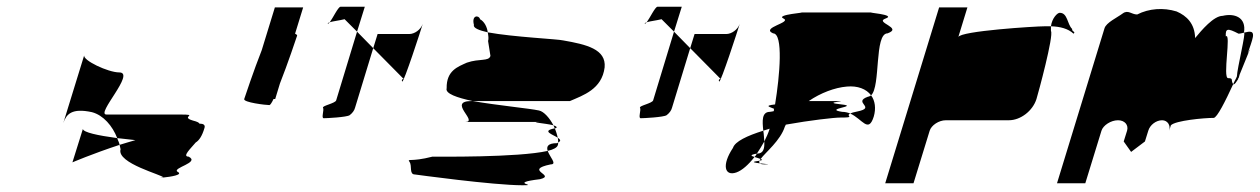

<svg xmlns="http://www.w3.org/2000/svg" viewBox="-20 -732 3740 570"><path d="M168 -367 230 -568C225 -553 301 -517 334 -517C384 -517 263 -392 296 -392H515C574 -392 512 -386 553 -374C565 -371 571 -368 572 -365C584 -365 590 -361 587 -352C580 -328 571 -315 561 -309C546 -291 520 -267 540 -267C575 -249 490 -234 507 -222C526 -213 485 -207 465 -205C466 -212 325 -247 338 -289C337 -293 336 -298 335 -302C350 -307 366 -311 382 -316L328 -322C314 -358 287 -390 253 -399C193 -412 177 -393 168 -367ZM195 -250C195 -250 253 -275 335 -302C334 -309 330 -315 328 -322C269 -330 228 -339 226 -349ZM465 -205C458 -204 452 -204 457 -204H464Z M705 -438C702 -428 769 -420 780 -420C782 -420 787 -427 792 -438H797L811 -484C834 -542 860 -620 862 -626C863 -628 860 -630 856 -632L880 -710H796L757 -583C734 -525 707 -444 705 -438Z M953 -662C954 -661 957 -663 959 -666C956 -665 952 -663 953 -662ZM959 -666C968 -678 984 -712 991 -712H1063L1040 -638L1003 -675C987 -671 968 -669 959 -666ZM939 -412C943 -406 933 -381 941 -381C950 -381 1009 -384 1018 -390C1026 -396 1032 -404 1034 -412L1088 -589L1040 -638L978 -434C975 -425 935 -418 939 -412ZM1088 -589 1101 -631H1195C1211 -631 1229 -644 1235 -661C1231 -647 1178 -484 1174 -490C1169 -497 1184 -500 1176 -500ZM1235 -662V-661Z M1196 -251C1204 -239 1194 -214 1212 -214C1212 -214 1444 -182 1531 -182C1585 -182 1483 -188 1583 -200C1633 -212 1532 -227 1615 -244C1635 -244 1612 -266 1606 -284C1518 -264 1279 -267 1264 -267C1198 -250 1188 -263 1196 -251ZM1306 -470C1301 -454 1337 -442 1383 -432H1672C1711 -449 1767 -467 1775 -532C1780 -586 1721 -600 1652 -612C1637 -616 1503 -622 1428 -636C1430 -626 1431 -617 1429 -610L1436 -566C1431 -549 1404 -559 1366 -546C1340 -534 1305 -523 1306 -470ZM1387 -658C1379 -689 1403 -687 1405 -675C1418 -668 1426 -652 1428 -636C1402 -642 1384 -649 1387 -658ZM1361 -370C1402 -370 1306 -432 1380 -432H1383C1458 -419 1553 -410 1580 -404C1595 -401 1612 -381 1623 -360C1601 -366 1541 -370 1588 -370ZM1623 -360C1624 -357 1626 -354 1627 -351H1629C1636 -354 1632 -357 1623 -360ZM1606 -284C1602 -296 1605 -307 1634 -307C1635 -308 1636 -308 1637 -309C1637 -306 1637 -303 1636 -301C1634 -294 1623 -288 1606 -284ZM1627 -351C1631 -342 1634 -331 1636 -323C1621 -333 1586 -343 1627 -351ZM1636 -323C1637 -318 1637 -313 1637 -309C1647 -314 1643 -318 1636 -323Z M1894 -662C1895 -661 1898 -663 1900 -666C1897 -665 1893 -663 1894 -662ZM1900 -666C1909 -678 1925 -712 1932 -712H2004L1981 -638L1944 -675C1928 -671 1909 -669 1900 -666ZM1880 -412C1884 -406 1874 -381 1882 -381C1891 -381 1950 -384 1959 -390C1967 -396 1973 -404 1975 -412L2029 -589L1981 -638L1919 -434C1916 -425 1876 -418 1880 -412ZM2029 -589 2042 -631H2136C2152 -631 2170 -644 2176 -661C2172 -647 2119 -484 2115 -490C2110 -497 2125 -500 2117 -500ZM2176 -662V-661Z M2156 -293C2122 -242 2131 -208 2166 -220C2183 -226 2202 -243 2220 -266C2210 -269 2204 -272 2227 -276C2234 -287 2242 -299 2249 -312C2248 -322 2248 -333 2246 -344C2198 -329 2162 -312 2156 -293ZM2275 -633C2237 -650 2332 -665 2306 -677C2280 -689 2381 -695 2356 -695H2570C2545 -695 2644 -689 2609 -677C2575 -665 2662 -650 2615 -633C2575 -633 2595 -475 2566 -449C2552 -468 2526 -478 2494 -475C2458 -472 2416 -456 2381 -432H2457C2519 -432 2409 -429 2478 -422C2534 -416 2422 -409 2480 -400C2488 -400 2497 -398 2504 -395C2488 -387 2523 -383 2475 -383C2456 -383 2386 -375 2313 -362L2310 -356C2297 -315 2253 -280 2238 -260C2234 -262 2225 -264 2220 -266C2223 -269 2225 -272 2227 -276H2228C2247 -276 2250 -292 2249 -312C2255 -324 2261 -337 2265 -350C2258 -348 2253 -346 2246 -344C2243 -373 2241 -400 2266 -400C2270 -401 2275 -401 2277 -402C2278 -404 2277 -407 2278 -409C2268 -414 2245 -418 2281 -422C2295 -507 2306 -633 2275 -633ZM2230 -254C2232 -254 2234 -255 2235 -255C2233 -252 2234 -249 2236 -247C2221 -249 2207 -251 2230 -254ZM2235 -255C2246 -257 2243 -258 2238 -260C2236 -258 2236 -257 2235 -255ZM2236 -247C2238 -245 2242 -244 2250 -244C2273 -244 2253 -245 2236 -247ZM2504 -395C2540 -379 2558 -335 2574 -386C2581 -410 2578 -433 2566 -449C2563 -447 2560 -445 2557 -445C2509 -428 2584 -413 2525 -401C2514 -399 2508 -397 2504 -395Z M2608 -188H2692L2740 -344C2745 -360 2767 -375 2788 -375H2975C3010 -375 3046 -403 3057 -438C3062 -454 3109 -627 3100 -640V-654H3082C3054 -654 2831 -640 2825 -622L2852 -710H2768ZM3100 -654C3103 -678 3119 -694 3126 -694C3150 -694 3148 -660 3163 -646C3161 -638 3175 -638 3167 -632C3151 -647 3128 -653 3100 -654Z M3118 -188H3202L3250 -344C3255 -360 3278 -375 3299 -375C3319 -375 3331 -361 3326 -344L3316 -312L3338 -281L3379 -312L3389 -344C3394 -361 3412 -375 3430 -375C3446 -375 3456 -360 3451 -344L3456 -360C3469 -374 3554 -382 3583 -382C3593 -382 3618 -432 3641 -482C3633 -494 3643 -500 3626 -500C3609 -500 3636 -637 3619 -624C3618 -648 3624 -649 3657 -632C3662 -632 3668 -634 3673 -635C3681 -682 3643 -693 3610 -685C3583 -685 3547 -642 3528 -619C3527 -662 3503 -685 3473 -698C3434 -710 3391 -707 3356 -689C3339 -689 3329 -704 3313 -692C3297 -680 3264 -665 3259 -648ZM3673 -634V-635C3690 -639 3707 -644 3697 -612C3697 -612 3692 -595 3684 -573C3690 -585 3692 -589 3689 -580C3692 -591 3676 -548 3662 -515C3659 -509 3659 -504 3657 -500H3656L3655 -498L3657 -499C3654 -494 3652 -491 3651 -490C3647 -483 3642 -480 3641 -482C3644 -490 3649 -497 3652 -505C3653 -530 3680 -639 3673 -634ZM3657 -500V-499Z"/></svg>

Font: bitstorm
Style: exextobl
Weight: 400
Version: Version 0.2